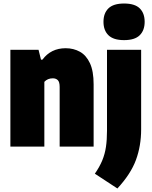

<svg xmlns="http://www.w3.org/2000/svg" viewBox="-20 -833 861 1091"><path d="M39 0V-550H199L213 -494H221Q269.5 -559 353 -559Q398 -559 434 -539Q470 -519 491 -474Q512 -429 512 -354V0H319V-339Q319 -367.5 308.2 -377.8Q297.5 -388 280 -388Q250.5 -388 232 -368V0ZM647 238 519 154Q546 115 561 78.8Q576 42.5 582 2Q588 -38.5 588 -90V-550H782V-98Q782 -4.5 752.5 75.8Q723 156 647 238ZM685 -605Q624.5 -605 596.2 -632.8Q568 -660.5 568 -709Q568 -758 596.2 -785.5Q624.5 -813 685 -813Q746 -813 774 -785.5Q802 -758 802 -709Q802 -660.5 774 -632.8Q746 -605 685 -605Z"/></svg>

Font: Encode Sans Condensed Condensed Black
Style: Regular
Weight: 900
Width: 3
Designer: Multiple Designers
Foundry: Impallari Type
Version: Version 3.000; ttfautohint (v1.8.3) -l 8 -r 50 -G 200 -x 14 